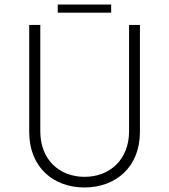

<svg xmlns="http://www.w3.org/2000/svg" viewBox="-20 -820 747 848"><path d="M235 -800V-764H471V-800ZM158 -240V-710H109V-237C109 -82 215 8 353 8C491 8 598 -82 598 -237V-710H550V-240C550 -116 466 -39 353 -39C241 -39 158 -116 158 -240Z"/></svg>

Font: Sulaf Light
Style: Regular
Weight: 300
Designer: Bandar Raffah (Arabic) and Santiago Orozco (Latin)
Foundry: Caramella and Typemade
Version: Version 1.005;PS 001.005;hotconv 1.0.88;makeotf.lib2.5.64775